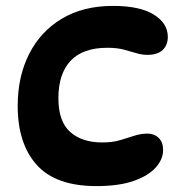

<svg xmlns="http://www.w3.org/2000/svg" viewBox="-20 -620 594 651"><path d="M307 11Q169 11 104.5 -61Q40 -133 40 -261Q40 -360 78.5 -436.5Q117 -513 189.5 -556.5Q262 -600 363 -600Q454 -600 501.5 -570.5Q549 -541 549 -495Q549 -467 531.5 -450.5Q514 -434 480 -434Q461 -434 441.5 -440Q422 -446 399 -452Q376 -458 344 -458Q261 -458 219.5 -414Q178 -370 178 -287Q178 -208 218 -172.5Q258 -137 327 -137Q361 -137 386.5 -144.5Q412 -152 434.5 -159.5Q457 -167 480 -167Q503 -167 518 -152.5Q533 -138 533 -111Q533 -80 508 -52Q483 -24 433 -6.5Q383 11 307 11Z"/></svg>

Font: DynaPuff
Style: Regular
Weight: 400
Designer: Toshi Omagari, Jennifer Daniel
Foundry: Google Fonts
Version: Version 2.000